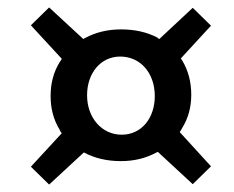

<svg xmlns="http://www.w3.org/2000/svg" viewBox="-20 -608 628 516"><path d="M305 -175C341 -175 373 -183 402 -199C403 -199 403 -199 404 -200L498 -113L547 -161L463 -253C465 -256 467 -259 469 -263C486 -290 494 -320 494 -353C494 -388 486 -418 470 -445C469 -447 467 -449 466 -451L547 -539L498 -587L408 -503C406 -504 404 -506 403 -507C374 -522 342 -529 305 -529C269 -529 237 -521 209 -506C207 -505 205 -504 204 -503L112 -588L63 -540L146 -450C145 -447 143 -445 141 -442C124 -415 116 -384 116 -350C116 -316 124 -286 140 -260C141 -257 143 -253 146 -250L63 -160L112 -112L205 -198H206C234 -183 267 -175 305 -175ZM307 -246C254 -246 214 -291 214 -352C214 -412 251 -456 303 -456C358 -456 396 -411 396 -350C396 -290 360 -246 307 -246Z"/></svg>

Font: Domine
Style: Bold
Weight: 700
Designer: Pablo Impallari, Rodrigo Fuenzalida, Brenda Gallo
Foundry: Pablo Impallari, Rodrigo Fuenzalida, Brenda Gallo
Version: Version 2.000